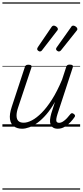

<svg xmlns="http://www.w3.org/2000/svg" viewBox="-20 -1053 686 1596"><path d="M164 17Q123 17 96 -2.5Q69 -22 63 -62.5Q57 -103 78 -166L186 -494Q190 -506 196 -510.5Q202 -515 216 -515Q233 -515 239 -509Q245 -503 241 -491L131 -161Q117 -120 117.5 -91Q118 -62 132.5 -47.5Q147 -33 177 -33Q208 -33 246 -53Q284 -73 326 -115Q368 -157 411.5 -225Q455 -293 496 -391L530 -495Q534 -508 540.5 -512Q547 -516 560 -516Q576 -516 582.5 -510.5Q589 -505 585 -493L458 -105Q450 -80 448 -63.5Q446 -47 452 -39.5Q458 -32 470 -32Q487 -32 504 -43Q521 -54 536.5 -70.5Q552 -87 564 -103Q570 -111 577 -112Q584 -113 592 -107Q602 -100 603.5 -93.5Q605 -87 600 -80Q588 -62 567.5 -39.5Q547 -17 519.5 0Q492 17 460 17Q436 17 421.5 7.5Q407 -2 400.5 -18.5Q394 -35 396 -58Q398 -81 406 -109L437 -206Q402 -144 365 -101.5Q328 -59 292.5 -33Q257 -7 224 5Q191 17 164 17ZM311 -625Q306 -625 297.5 -631Q289 -637 289 -645Q289 -649 290.5 -653Q292 -657 296 -663L406 -825Q411 -833 416 -836.5Q421 -840 427 -840Q433 -840 441 -836Q449 -832 455 -825.5Q461 -819 461 -811Q461 -806 458.5 -802.5Q456 -799 452 -794L330 -636Q325 -629 320.5 -627Q316 -625 311 -625ZM469 -625Q463 -625 454.5 -631Q446 -637 446 -645Q446 -649 447.5 -653Q449 -657 454 -663L569 -825Q573 -833 578 -836.5Q583 -840 589 -840Q595 -840 603 -836Q611 -832 617 -825.5Q623 -819 623 -811Q623 -806 620.5 -802.5Q618 -799 614 -794L488 -636Q482 -629 477.5 -627Q473 -625 469 -625ZM0 513H646V523H0ZM0 -20H646V0H0ZM0 -505H646V-500H0ZM0 -1033H646V-1023H0Z"/></svg>

Font: Playwrite IN Guides
Style: Regular
Weight: 400
Designer: Veronika Burian, José Scaglione
Foundry: TypeTogether
Version: Version 1.003